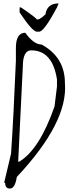

<svg xmlns="http://www.w3.org/2000/svg" viewBox="-20 -1053 397 1109"><path d="M126 -863.8Q174.8 -795.9 220.2 -795.9Q355 -722.2 355 -573.2Q374 -347.2 77.1 -30.8Q66.9 36.1 37.1 36.1Q9.8 36.1 9.8 2.9H3.9L43.9 -166Q58.1 -373 71.8 -702.1V-775.9Q71.8 -863.8 126 -863.8ZM85 -119.1H90.8Q208 -189 294.9 -438L309.1 -553.2V-594.2Q283.2 -762.2 160.2 -762.2Q111.8 -762.2 111.8 -668ZM192.4 -870.1Q167.5 -870.1 93.3 -981V-1010.3H100.6L127.4 -992.2Q190.4 -948.2 192.4 -940.9H200.7Q215.3 -944.3 242.7 -970.2Q251.5 -1033.2 318.4 -1033.2L309.6 -1011.2Q234.4 -870.1 206.5 -870.1Z"/></svg>

Font: Loved by the King
Style: Regular
Weight: 400
Designer: Kimberly Geswein
Foundry: Kimberly Geswein
Version: Version 1.002 2006